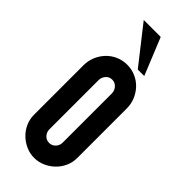

<svg xmlns="http://www.w3.org/2000/svg" viewBox="-243 -770 816 816"><g transform="rotate(45 165.0 -362.0)"><path d="M125 -122Q125 -105 136.5 -92.5Q148 -80 165 -80Q182 -80 193.5 -92.5Q205 -105 205 -122V-417Q205 -434 193.5 -447Q182 -460 165 -460Q147 -460 136 -447Q125 -434 125 -417ZM295 -120Q295 -93 284.5 -69.5Q274 -46 256 -28.5Q238 -11 214.5 -0.5Q191 10 165 10Q139 10 115.5 -0.5Q92 -11 74 -28.5Q56 -46 45.5 -69.5Q35 -93 35 -120V-417Q35 -444 45 -468Q55 -492 72.5 -510.5Q90 -529 114 -539.5Q138 -550 165 -550Q192 -550 216 -539.5Q240 -529 257.5 -510.5Q275 -492 285 -468Q295 -444 295 -417ZM80 -734H182L250 -567H211Z"/></g></svg>

Font: Berliner Wand
Style: Regular
Weight: 400
Designer: Peter Wiegel
Foundry: Peter Wiegel
Version: Version 1.000